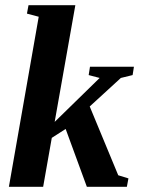

<svg xmlns="http://www.w3.org/2000/svg" viewBox="-20 -714 540 734"><path d="M189 -248 361 -416 319 -427 324 -459H492L487 -427L442 -416L323 -307L432 -44L471 -32L465 0H312L231 -221L178 -187L145 0H14L128 -650L83 -662L89 -694H268Z"/></svg>

Font: Libra Serif Modern
Style: Bold Italic
Weight: 700
Italic angle: -12°
Designer: Stefan Peev, Context Ltd
Foundry: Stefan Peev, Context Ltd
Version: Version 1.000